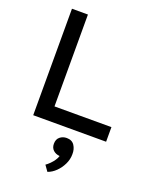

<svg xmlns="http://www.w3.org/2000/svg" viewBox="-181 -802 942 1198"><g transform="rotate(20 290.5 -202.5)"><path d="M83 0V-707H189V-97H567V0ZM287 302 260 264Q273 255 286.5 241.5Q300 228 310.5 212.5Q321 197 325 183Q299 181 282 165.5Q265 150 265 123Q265 93 284 77.5Q303 62 329 62Q364 62 380.5 87Q397 112 396 146Q396 180 380.5 212Q365 244 340.5 268Q316 292 287 302Z"/></g></svg>

Font: Onest Medium
Style: Regular
Weight: 500
Designer: Dmitri Voloshin, Andrey Kudryavtsev
Foundry: Dmitri Voloshin, Andrey Kudryavtsev
Version: Version 1.000;gftools[0.9.33]